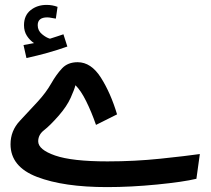

<svg xmlns="http://www.w3.org/2000/svg" viewBox="-20 -743 861 784"><path d="M417 21Q514 21 621 10.5Q728 0 782 -13L796 -114Q740 -106 635 -95Q530 -84 419 -84Q274 -84 205 -108Q136 -132 136 -166Q136 -193 160 -211.5Q184 -230 220 -271Q253 -309 268.5 -343.5Q284 -378 288 -395Q310 -374 332 -329.5Q354 -285 372 -233L458 -276Q432 -363 392 -426Q352 -489 297 -489Q257 -489 233.5 -464Q210 -439 189 -402Q168 -365 134 -328Q99 -290 61 -249.5Q23 -209 23 -154Q23 -62 131.5 -20.5Q240 21 417 21ZM255 -553 239 -603Q227 -599 213.5 -594.5Q200 -590 184 -585Q169 -589 151.5 -603.5Q134 -618 134 -640Q134 -672 173 -672Q181 -672 190 -670Q199 -668 208 -667L215 -715Q194 -723 170 -723Q132 -723 105 -701.5Q78 -680 78 -640Q78 -615 90 -596.5Q102 -578 119 -567Q106 -565 76 -559L88 -506Q180 -526 255 -553Z"/></svg>

Font: Noto Sans Arabic UI ExtraCondensed Semi
Style: Regular
Weight: 600
Width: 3
Designer: Nadine Chahine - Monotype Design Team
Foundry: Monotype Imaging Inc.
Version: Version 1.900